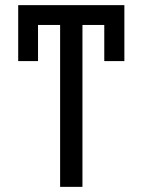

<svg xmlns="http://www.w3.org/2000/svg" viewBox="-20 -727 555 747"><path d="M300.8 0H213.9V-707H300.8ZM463.9 -629.9H50.8V-707H463.9ZM463.9 -489.3H385.7V-707H463.9ZM127.9 -489.3H50.8V-707H127.9Z"/></svg>

Font: WEMIX Pretendard Variable
Style: Regular
Weight: 400
Designer: Base glyphs from Inter by Rasmus Andersson; Hangeul glyphs from Noto Sans CJK(Source Han Sans) by Jang Soo-young and Kan
Foundry: Kil Hyung-jin
Version: Version 1.000;Glyphs 3.2 (3208)